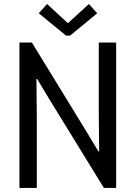

<svg xmlns="http://www.w3.org/2000/svg" viewBox="-20 -930 671 950"><path d="M76.2 0V-719.7H137.7L408.2 -278.3L466.8 -180.7H470.7L468.8 -367.2V-719.7H554.7V0H494.1L222.7 -441.4L164.1 -539.1H160.2L162.1 -352.5V0ZM212.9 -910.2 314.5 -816.4H317.4L419.9 -910.2L460.9 -864.3L327.1 -753.9H306.6L171.9 -864.3Z"/></svg>

Font: Reddit Sans Condensed
Style: Regular
Weight: 400
Designer: Stephen Hutchings
Foundry: Reddit
Version: Version 1.014